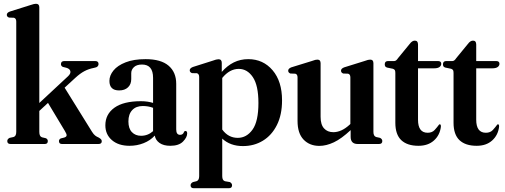

<svg xmlns="http://www.w3.org/2000/svg" viewBox="-20 -762 2670 1016"><path d="M36 0Q18.5 0 18.5 -15.5Q18.5 -26.5 31 -32.5L51.5 -37Q66 -41 66 -64V-648Q66 -664.5 54 -668L28 -669Q16 -673 16 -683.5Q16 -695 32.5 -701L140.5 -735Q152.5 -739 158.8 -740.5Q165 -742 170.5 -742Q188 -742 188 -723.5V-217L340 -358.5Q355.5 -373 352.2 -385.8Q349 -398.5 330.5 -403.5L312.5 -408Q302.5 -413 302.5 -422.5Q302.5 -439 321 -439H483.5Q501.5 -439 501.5 -423Q501.5 -416 496.2 -410.5Q491 -405 476 -402.5Q449.5 -397.5 426.8 -385.5Q404 -373.5 378.5 -350L322 -298L467 -64.5Q475.5 -51 483.5 -44.8Q491.5 -38.5 502.5 -34Q512 -28.5 515.2 -24.2Q518.5 -20 518.5 -14.5Q518.5 0 501 0H308Q292 0 292 -15.5Q292 -24.5 301.5 -29.5L319.5 -34Q331.5 -37.5 332.5 -45Q333.5 -52.5 323.5 -68.5L234 -217.5L188 -175V-64Q188 -40 202 -35.5L223 -30.5Q233 -25.5 233 -15.5Q233 0 217 0Z M537.5 -99Q537.5 -157.5 585.5 -192Q633.5 -226.5 726 -226.5Q745 -226.5 760.8 -224Q776.5 -221.5 790 -217.5V-350Q790 -420.5 731.5 -420.5Q703.5 -420.5 689 -407Q674.5 -393.5 674.5 -375V-343.5Q674.5 -316 657.2 -299.8Q640 -283.5 610.5 -283.5Q559 -283.5 559 -334Q559 -362.5 580.5 -389Q602 -415.5 644.8 -432.2Q687.5 -449 750.5 -449Q831.5 -449 872 -414.5Q912.5 -380 912.5 -318.5V-77Q912.5 -48.5 933 -48.5Q949 -48.5 954 -64.5Q956.5 -69 961 -69Q970.5 -69 970.5 -56Q970.5 -35.5 948.5 -13Q926.5 9.5 881 9.5Q845.5 9.5 824.2 -5.5Q803 -20.5 799 -44.5Q775.5 -18.5 740.2 -4.5Q705 9.5 665.5 9.5Q607 9.5 572.2 -20.5Q537.5 -50.5 537.5 -99ZM659.5 -119.5Q659.5 -82 678 -62.8Q696.5 -43.5 726.5 -43.5Q762.5 -43.5 790 -68V-191.5Q764.5 -201 736 -201Q700 -201 679.8 -179.5Q659.5 -158 659.5 -119.5Z M1153.5 -429.5V-381.5Q1182.5 -414.5 1217.2 -431.8Q1252 -449 1293.5 -449Q1372.5 -449 1422.5 -390.2Q1472.5 -331.5 1472.5 -231Q1472.5 -154.5 1445.2 -100.2Q1418 -46 1371.2 -17.5Q1324.5 11 1265.5 11Q1198.5 11 1156 -28.5V170Q1156 193 1170.5 197L1196.5 201.5Q1208 208 1208 218.5Q1208 234 1191 234H1005.5Q988.5 234 988.5 218.5Q988.5 208 1001 201.5L1019.5 197Q1034 192.5 1034 170V-354.5Q1034 -371 1022 -374.5L996 -375Q984 -379.5 984 -390Q984 -401 1000.5 -407.5L1104.5 -440.5Q1125.5 -448.5 1136 -448.5Q1153.5 -448.5 1153.5 -429.5ZM1243.5 -397.5Q1195 -397.5 1156 -349.5V-76.5Q1188 -32.5 1238 -32.5Q1285 -32.5 1316.2 -76Q1347.5 -119.5 1347.5 -217Q1347.5 -310 1318 -353.8Q1288.5 -397.5 1243.5 -397.5Z M1554.5 -122V-352.5Q1554.5 -369 1542.5 -372L1516.5 -373Q1505 -377.5 1505 -388Q1505 -399 1521 -405.5L1629.5 -439Q1641.5 -443.5 1647.8 -445Q1654 -446.5 1659.5 -446.5Q1676.5 -446.5 1676.5 -427.5V-144Q1676.5 -102.5 1694.8 -82.5Q1713 -62.5 1744 -62.5Q1764.5 -62.5 1786 -72Q1807.5 -81.5 1830 -102L1834 -106V-352.5Q1834 -369 1822 -372L1796 -373Q1784.5 -377.5 1784.5 -388Q1784.5 -399 1801 -405.5L1908.5 -439Q1920.5 -443.5 1927 -445Q1933.5 -446.5 1939 -446.5Q1956 -446.5 1956 -427.5V-64Q1956 -41.5 1970.5 -37L1991 -32.5Q2003 -26.5 2003 -15.5Q2003 0 1985.5 0H1873Q1835.5 0 1835.5 -38V-73.5Q1787 -28 1746.8 -9Q1706.5 10 1670 10Q1618.5 10 1586.5 -23.2Q1554.5 -56.5 1554.5 -122Z M2059.5 -398 2028 -404.5Q2020.5 -407 2018.2 -411.5Q2016 -416 2016 -422Q2016 -439 2034 -439H2066.5Q2076.5 -439 2086 -454L2147.5 -529Q2160.5 -547 2175 -547Q2192 -547 2192 -526.5V-439H2297Q2315 -439 2315 -424.5Q2315 -414.5 2305.8 -407.5Q2296.5 -400.5 2277.5 -400.5H2192V-128.5Q2192 -59.5 2243 -59.5Q2266.5 -59.5 2280 -74.2Q2293.5 -89 2304 -103.5Q2314 -107.5 2313 -91Q2307.5 -46.5 2276.2 -18.5Q2245 9.5 2194.5 9.5Q2135 9.5 2103.5 -20.2Q2072 -50 2072 -112.5V-375.5Q2072 -385 2069.8 -390Q2067.5 -395 2059.5 -398Z M2367.5 -398 2336 -404.5Q2328.5 -407 2326.2 -411.5Q2324 -416 2324 -422Q2324 -439 2342 -439H2374.5Q2384.5 -439 2394 -454L2455.5 -529Q2468.5 -547 2483 -547Q2500 -547 2500 -526.5V-439H2605Q2623 -439 2623 -424.5Q2623 -414.5 2613.8 -407.5Q2604.5 -400.5 2585.5 -400.5H2500V-128.5Q2500 -59.5 2551 -59.5Q2574.5 -59.5 2588 -74.2Q2601.5 -89 2612 -103.5Q2622 -107.5 2621 -91Q2615.5 -46.5 2584.2 -18.5Q2553 9.5 2502.5 9.5Q2443 9.5 2411.5 -20.2Q2380 -50 2380 -112.5V-375.5Q2380 -385 2377.8 -390Q2375.5 -395 2367.5 -398Z"/></svg>

Font: Fraunces 144pt Soft SemiBold
Style: Regular
Weight: 600
Version: Version 1.000;[b76b70a41]